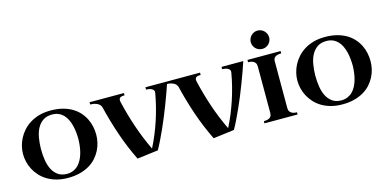

<svg xmlns="http://www.w3.org/2000/svg" viewBox="-71 -1125 3097 1535"><g transform="rotate(-15 1478.0 -358.0)"><path d="M39.1 -262.2Q39.1 -293 46.9 -325.4Q54.7 -357.9 70.8 -389.2Q86.9 -420.4 111.6 -448Q136.2 -475.6 169.7 -496.6Q203.1 -517.6 245.8 -529.8Q288.6 -542 340.8 -542Q395.5 -542 439.2 -530.8Q482.9 -519.5 516.6 -499.8Q550.3 -480 574.7 -453.1Q599.1 -426.3 614.7 -395Q630.4 -363.8 637.7 -329.8Q645 -295.9 645 -262.2Q645 -230 637.7 -197Q630.4 -164.1 614.5 -133.3Q598.6 -102.5 574.5 -75.4Q550.3 -48.3 516.4 -28.3Q482.4 -8.3 438.7 3.4Q395 15.1 340.8 15.1Q288.6 15.1 246.1 3.7Q203.6 -7.8 170.2 -27.8Q136.7 -47.9 112.1 -75Q87.4 -102.1 71 -132.8Q54.7 -163.6 46.9 -196.8Q39.1 -230 39.1 -262.2ZM188 -264.2Q188 -217.8 194.6 -173.8Q201.2 -129.9 218 -95.7Q234.9 -61.5 263.9 -40.3Q293 -19 337.9 -18.1Q367.7 -18.1 391.1 -28.1Q414.6 -38.1 432.1 -55.7Q449.7 -73.2 461.9 -96.7Q474.1 -120.1 481.9 -147Q489.7 -173.8 493.4 -202.6Q497.1 -231.4 498 -259.8Q498 -288.6 495.1 -318.4Q492.2 -348.1 485.4 -375.7Q478.5 -403.3 467 -427.5Q455.6 -451.7 438.5 -469.5Q421.4 -487.3 398.2 -497.6Q375 -507.8 344.2 -507.8Q299.3 -507.8 269.5 -487.5Q239.7 -467.3 221.7 -433.6Q203.6 -399.9 196 -355.7Q188.5 -311.5 188 -264.2Z M660.6 -524.9H944.8V-505.9Q929.2 -505.9 919.2 -503.4Q909.2 -501 904.3 -495.4Q899.4 -489.7 898.7 -481Q897.9 -472.2 900.9 -460Q926.3 -351.1 962.2 -245.4Q998 -139.6 1046.9 -38.1Q1071.3 -85.4 1092.5 -136.7Q1113.8 -188 1131.6 -241.7Q1149.4 -295.4 1163.3 -350.6Q1177.2 -405.8 1186.5 -460Q1189.5 -473.6 1183.8 -482.4Q1178.2 -491.2 1168.2 -496.3Q1158.2 -501.5 1145.8 -503.4Q1133.3 -505.4 1122.6 -505.9V-524.9H1302.7Q1289.6 -484.4 1273.4 -439.9Q1257.3 -395.5 1239.7 -349.4Q1222.2 -303.2 1203.1 -257.1Q1184.1 -210.9 1164.6 -167.5Q1145 -124 1125.7 -84.5Q1106.4 -44.9 1087.9 -12.2L914.6 9.8Q858.9 -103.5 818.6 -221.7Q778.3 -339.8 749.5 -460Q747.1 -467.8 741 -476.1Q734.9 -484.4 724.1 -491Q713.4 -497.6 697.8 -501.7Q682.1 -505.9 660.6 -505.9Z M1290.5 -524.9H1574.7V-505.9Q1559.1 -505.9 1549.1 -503.4Q1539.1 -501 1534.2 -495.4Q1529.3 -489.7 1528.6 -481Q1527.8 -472.2 1530.8 -460Q1556.2 -351.1 1592 -245.4Q1627.9 -139.6 1676.8 -38.1Q1701.2 -85.4 1722.4 -136.7Q1743.7 -188 1761.5 -241.7Q1779.3 -295.4 1793.2 -350.6Q1807.1 -405.8 1816.4 -460Q1819.3 -473.6 1813.7 -482.4Q1808.1 -491.2 1798.1 -496.3Q1788.1 -501.5 1775.6 -503.4Q1763.2 -505.4 1752.4 -505.9V-524.9H1932.6Q1919.4 -484.4 1903.3 -439.9Q1887.2 -395.5 1869.6 -349.4Q1852.1 -303.2 1833 -257.1Q1814 -210.9 1794.4 -167.5Q1774.9 -124 1755.6 -84.5Q1736.3 -44.9 1717.8 -12.2L1544.4 9.8Q1488.8 -103.5 1448.5 -221.7Q1408.2 -339.8 1379.4 -460Q1377 -467.8 1370.8 -476.1Q1364.7 -484.4 1354 -491Q1343.3 -497.6 1327.6 -501.7Q1312 -505.9 1290.5 -505.9Z M2241.7 0H1967.3V-18.1Q1987.8 -18.1 2000.7 -22.2Q2013.7 -26.4 2021 -33.4Q2028.3 -40.5 2031 -49.6Q2033.7 -58.6 2033.7 -68.8V-455.1Q2033.7 -462.4 2031.2 -471.4Q2028.8 -480.5 2021.7 -488Q2014.6 -495.6 2001.7 -500.7Q1988.8 -505.9 1967.3 -505.9V-524.9H2241.7V-505.9Q2222.2 -505.9 2209.2 -502Q2196.3 -498 2188.7 -491.7Q2181.2 -485.4 2178.2 -476.8Q2175.3 -468.3 2175.3 -459V-68.8Q2175.3 -61.5 2177.7 -52.7Q2180.2 -43.9 2187.3 -36.4Q2194.3 -28.8 2207.3 -23.4Q2220.2 -18.1 2241.7 -18.1ZM2029.3 -654.8Q2029.3 -670.4 2035.4 -684.3Q2041.5 -698.2 2051.8 -708.5Q2062 -718.8 2075.9 -724.9Q2089.8 -731 2105.5 -731Q2121.1 -731 2135 -724.9Q2148.9 -718.8 2159.2 -708.5Q2169.4 -698.2 2175.5 -684.3Q2181.6 -670.4 2181.6 -654.8Q2181.6 -639.2 2175.5 -625.2Q2169.4 -611.3 2159.2 -601.1Q2148.9 -590.8 2135 -585Q2121.1 -579.1 2105.5 -579.1Q2089.8 -579.1 2075.9 -585Q2062 -590.8 2051.8 -601.1Q2041.5 -611.3 2035.4 -625.2Q2029.3 -639.2 2029.3 -654.8Z M2309.6 -262.2Q2309.6 -293 2317.4 -325.4Q2325.2 -357.9 2341.3 -389.2Q2357.4 -420.4 2382.1 -448Q2406.7 -475.6 2440.2 -496.6Q2473.6 -517.6 2516.4 -529.8Q2559.1 -542 2611.3 -542Q2666 -542 2709.7 -530.8Q2753.4 -519.5 2787.1 -499.8Q2820.8 -480 2845.2 -453.1Q2869.6 -426.3 2885.3 -395Q2900.9 -363.8 2908.2 -329.8Q2915.5 -295.9 2915.5 -262.2Q2915.5 -230 2908.2 -197Q2900.9 -164.1 2885 -133.3Q2869.1 -102.5 2845 -75.4Q2820.8 -48.3 2786.9 -28.3Q2752.9 -8.3 2709.2 3.4Q2665.5 15.1 2611.3 15.1Q2559.1 15.1 2516.6 3.7Q2474.1 -7.8 2440.7 -27.8Q2407.2 -47.9 2382.6 -75Q2357.9 -102.1 2341.6 -132.8Q2325.2 -163.6 2317.4 -196.8Q2309.6 -230 2309.6 -262.2ZM2458.5 -264.2Q2458.5 -217.8 2465.1 -173.8Q2471.7 -129.9 2488.5 -95.7Q2505.4 -61.5 2534.4 -40.3Q2563.5 -19 2608.4 -18.1Q2638.2 -18.1 2661.6 -28.1Q2685.1 -38.1 2702.6 -55.7Q2720.2 -73.2 2732.4 -96.7Q2744.6 -120.1 2752.4 -147Q2760.3 -173.8 2763.9 -202.6Q2767.6 -231.4 2768.6 -259.8Q2768.6 -288.6 2765.6 -318.4Q2762.7 -348.1 2755.9 -375.7Q2749 -403.3 2737.5 -427.5Q2726.1 -451.7 2709 -469.5Q2691.9 -487.3 2668.7 -497.6Q2645.5 -507.8 2614.7 -507.8Q2569.8 -507.8 2540 -487.5Q2510.3 -467.3 2492.2 -433.6Q2474.1 -399.9 2466.6 -355.7Q2459 -311.5 2458.5 -264.2Z"/></g></svg>

Font: Uncial Antiqua
Style: Regular
Weight: 400
Version: Version 1.000